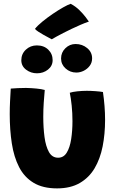

<svg xmlns="http://www.w3.org/2000/svg" viewBox="-20 -986 629 1036"><path d="M356.5 -485.5Q371 -490.5 397.2 -493.2Q423.5 -496 448.5 -496Q469 -496 494 -494.2Q519 -492.5 535.5 -489.5Q541 -452 544 -414Q547 -376 547 -339Q547 -263 533.8 -196Q520.5 -129 490.5 -78.2Q460.5 -27.5 410.5 1.5Q360.5 30.5 288 30.5Q211 30.5 161 0.2Q111 -30 83 -84.5Q55 -139 43.8 -212Q32.5 -285 32.5 -370.5Q32.5 -404 34.2 -438.5Q36 -473 38 -508Q53 -509.5 76.8 -510.5Q100.5 -511.5 120 -511.5Q148.5 -511 176.8 -508.2Q205 -505.5 221.5 -500.5Q218.5 -470 216 -432.2Q213.5 -394.5 213.5 -355.5Q213.5 -297 220.2 -246.5Q227 -196 244.2 -165.5Q261.5 -135 293.5 -135Q323.5 -135 340.2 -162.5Q357 -190 364 -235.2Q371 -280.5 371 -332.5Q371 -375.5 366.8 -416.5Q362.5 -457.5 356.5 -485.5ZM179.5 -590.5Q146.5 -590.5 120.8 -610Q95 -629.5 95 -661Q95 -695 119.5 -718Q144 -741 179 -741Q217 -741 240.5 -718Q264 -695 264 -661.5Q264 -630.5 239 -610.5Q214 -590.5 179.5 -590.5ZM392 -594.5Q358.5 -594.5 334 -616.5Q309.5 -638.5 309.5 -670.5Q309.5 -703 332.8 -725.8Q356 -748.5 388 -748.5Q424 -748.5 450.5 -726.5Q477 -704.5 477 -671Q477 -648 464.2 -631Q451.5 -614 432 -604.2Q412.5 -594.5 392 -594.5ZM361.5 -965.5Q388 -951.5 408.5 -931.2Q429 -911 442.2 -893.5Q455.5 -876 459.5 -869.5Q438.5 -862.5 414.8 -852.2Q391 -842 367 -830.5Q343 -819 321.5 -808Q300 -797 283.8 -788Q267.5 -779 259.5 -774Q255.5 -776 242.8 -782.8Q230 -789.5 214.8 -798Q199.5 -806.5 186.5 -815.2Q173.5 -824 168.5 -830Q182.5 -848 208.5 -869.2Q234.5 -890.5 264.2 -910.8Q294 -931 320.5 -946Q347 -961 361.5 -965.5Z"/></svg>

Font: Grandstander Thin ExtraBold
Style: Regular
Weight: 800
Version: Version 1.200